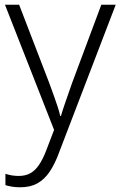

<svg xmlns="http://www.w3.org/2000/svg" viewBox="-20 -552 510 813"><path d="M1 -532H61L188 -202Q199 -172 208 -147Q217 -122 224 -100.5Q231 -79 235 -61H238Q245 -85 257.5 -121Q270 -157 285 -200L409 -532H470L230 94Q213 141 191 174Q169 207 139 224Q109 241 66 241Q47 241 31.5 238.5Q16 236 3 232V184Q15 188 29 190.5Q43 193 59 193Q88 193 108.5 181.5Q129 170 145 146.5Q161 123 175 87L209 -2Z"/></svg>

Font: Noto Sans Armenian Light
Style: Regular
Weight: 300
Designer: Monotype Design Team
Foundry: Monotype Imaging Inc.
Version: Version 2.007